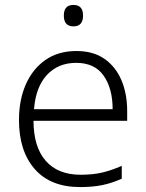

<svg xmlns="http://www.w3.org/2000/svg" viewBox="-20 -749 592 779"><path d="M290 -542Q358 -542 403.5 -510.5Q449 -479 472.5 -424Q496 -369 496 -298V-259H116Q116 -153 165.5 -96.5Q215 -40 307 -40Q356 -40 393 -48.5Q430 -57 474 -76V-24Q434 -6 395 2Q356 10 305 10Q185 10 121 -63Q57 -136 57 -262Q57 -343 84.5 -406Q112 -469 164 -505.5Q216 -542 290 -542ZM289 -494Q216 -494 170.5 -445Q125 -396 118 -306H437Q437 -390 400.5 -442Q364 -494 289 -494ZM278 -729Q317 -729 317 -686Q317 -642 278 -642Q239 -642 239 -686Q239 -729 278 -729Z"/></svg>

Font: Noto Sans Light
Style: Regular
Weight: 300
Designer: Monotype Design Team
Foundry: Monotype Imaging Inc.
Version: Version 2.007